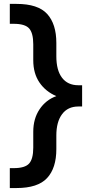

<svg xmlns="http://www.w3.org/2000/svg" viewBox="-20 -762 487 975"><path d="M64 192.9H29.8V91.8H49.8Q106.9 91.8 127.9 68.4Q148.9 44.9 148.9 -12.2V-92.8Q148.9 -159.2 180.9 -207Q212.9 -254.9 266.1 -273.9Q211.9 -296.9 180.4 -343Q148.9 -389.2 148.9 -456.1V-537.1Q148.9 -594.2 127.9 -617.7Q106.9 -641.1 49.8 -641.1H29.8V-742.2H64Q172.9 -742.2 219.5 -691.2Q266.1 -640.1 266.1 -543.9V-476.1Q266.1 -404.8 295.2 -366.9Q324.2 -329.1 377.9 -329.1H397V-221.2H377.9Q324.2 -221.2 295.2 -182.1Q266.1 -143.1 266.1 -74.2V-4.9Q266.1 91.8 219 142.3Q171.9 192.9 64 192.9Z"/></svg>

Font: Cadman
Style: Bold
Weight: 700
Designer: Paul James MIller
Foundry: High-Logic / Made with FontCreator
Version: Version 2.114;March 28, 2021;FontCreator 13.0.0.2683 64-bit